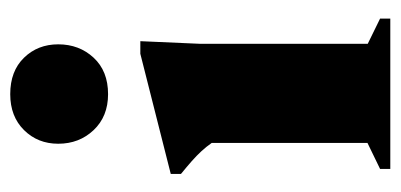

<svg xmlns="http://www.w3.org/2000/svg" viewBox="-219 -545 764 366"><g transform="rotate(-90 163.0 -362.0)"><path d="M166.5 -538Q124 -538 98 -565.5Q72 -593 72 -633Q72 -672 98 -698.2Q124 -724.5 166.5 -724.5Q210.5 -724.5 236 -698.2Q261.5 -672 261.5 -633Q261.5 -593 236 -565.5Q210.5 -538 166.5 -538ZM267.5 -476.5 262.5 -362.5V-43L310.5 -19.5V0H24V-19.5L73.5 -43.5V-340.5Q66.5 -350.5 58 -359.8Q49.5 -369 38.8 -378.5Q28 -388 14.5 -399V-418.5L243.5 -476.5Z"/></g></svg>

Font: Newsreader 36pt ExtraBold
Style: Regular
Weight: 800
Designer: Hugues Gentile
Foundry: Production Type
Version: Version 1.003